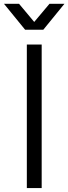

<svg xmlns="http://www.w3.org/2000/svg" viewBox="-39 -958 348 978"><path d="M97.7 -731H173.3V0H97.7ZM-18.6 -938.5H58.1L135.3 -846.2L212.9 -938.5H289.1L181.6 -806.6H88.9Z"/></svg>

Font: Glacial Indifference
Style: Regular
Weight: 400
Designer: Alfredo Marco Pradil
Foundry: Alfredo Marco Pradil
Version: Version 1.312